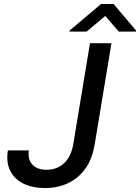

<svg xmlns="http://www.w3.org/2000/svg" viewBox="-20 -947 712 977"><path d="M437.9 -727.3H547.2L461.3 -209.5Q443.9 -104.8 376.6 -47.4Q309.3 9.9 208.5 9.9Q146 9.9 100 -12.4Q54 -34.8 32.1 -77.8Q10.3 -120.7 20.2 -181.8H126.8Q120.4 -134.9 145.2 -109Q170.1 -83.1 217.3 -83.1Q270.6 -83.1 306.5 -117Q342.3 -150.9 353 -213.8ZM420.5 -786.2 515.7 -865.8 584.5 -786.2H671.5L672.3 -791.9L557.6 -926.8H494.4L334.3 -791.9L333.5 -786.2Z"/></svg>

Font: Inter UI Medium
Style: Italic
Weight: 500
Italic angle: 9.39999°
Designer: Rasmus Andersson
Foundry: rsms
Version: 3.2;8d6f07862